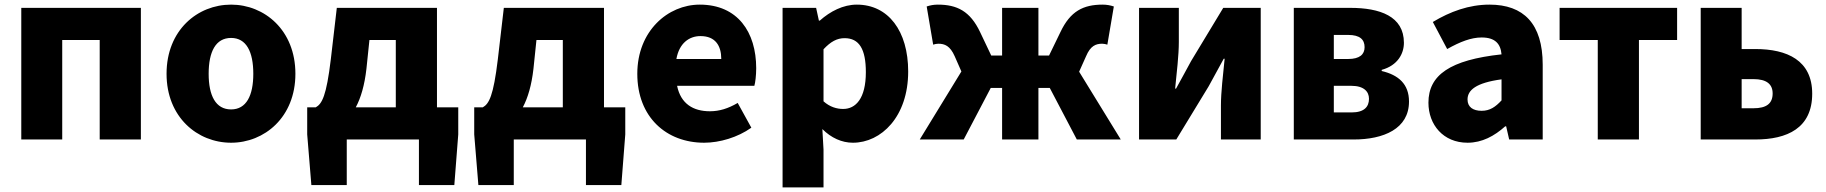

<svg xmlns="http://www.w3.org/2000/svg" viewBox="-20 -603 7894 830"><path d="M72 0H249V-430H411V0H589V-569H72Z M979 14C1123 14 1257 -96 1257 -284C1257 -473 1123 -583 979 -583C834 -583 700 -473 700 -284C700 -96 834 14 979 14ZM979 -130C912 -130 882 -190 882 -284C882 -379 912 -439 979 -439C1045 -439 1075 -379 1075 -284C1075 -190 1045 -130 979 -130Z M1577 -430H1691V-139H1518C1540 -180 1556 -235 1564 -305ZM1869 -139V-569H1436L1410 -346C1391 -188 1372 -154 1345 -139H1308V-22L1326 197H1479V0H1791V197H1944L1961 -22V-139Z M2299 -430H2413V-139H2240C2262 -180 2278 -235 2286 -305ZM2591 -139V-569H2158L2132 -346C2113 -188 2094 -154 2067 -139H2030V-22L2048 197H2201V0H2513V197H2666L2683 -22V-139Z M3024 14C3091 14 3169 -9 3228 -51L3169 -158C3128 -134 3090 -122 3049 -122C2977 -122 2923 -154 2907 -232H3241C3245 -245 3249 -277 3249 -308C3249 -464 3169 -583 3005 -583C2867 -583 2735 -469 2735 -284C2735 -96 2861 14 3024 14ZM2904 -348C2916 -416 2959 -447 3008 -447C3073 -447 3098 -405 3098 -348Z M3363 207H3540V44L3535 -45C3573 -7 3619 14 3667 14C3789 14 3906 -98 3906 -294C3906 -469 3820 -583 3684 -583C3625 -583 3569 -554 3524 -514H3520L3508 -569H3363ZM3625 -132C3598 -132 3568 -140 3540 -165V-390C3571 -423 3598 -438 3631 -438C3694 -438 3723 -391 3723 -291C3723 -177 3679 -132 3625 -132Z M4645 -293 4675 -360C4694 -405 4717 -414 4745 -414C4753 -414 4760 -412 4767 -410L4795 -575C4780 -580 4764 -583 4747 -583C4663 -583 4607 -555 4564 -464L4515 -363H4469V-569H4312V-363H4265L4217 -464C4174 -555 4117 -583 4034 -583C4016 -583 4001 -580 3986 -575L4014 -410C4021 -412 4028 -414 4036 -414C4064 -414 4087 -405 4107 -360L4136 -294L3956 0H4146L4263 -223H4312V0H4469V-223H4518L4635 0H4825Z M4904 0H5065L5205 -230C5223 -262 5251 -315 5270 -349H5274C5267 -279 5258 -204 5258 -148V0H5430V-569H5268L5129 -339C5112 -306 5082 -254 5064 -220H5060C5067 -289 5076 -365 5076 -421V-569H4904Z M5573 0H5832C5961 0 6071 -46 6071 -164C6071 -240 6025 -279 5953 -296V-301C6022 -320 6049 -371 6049 -418C6049 -533 5945 -569 5817 -569H5573ZM5746 -348V-452H5808C5859 -452 5879 -432 5879 -399C5879 -368 5858 -348 5808 -348ZM5746 -117V-232H5822C5876 -232 5898 -207 5898 -176C5898 -142 5878 -117 5823 -117Z M6324 14C6387 14 6440 -15 6487 -57H6491L6504 0H6649V-323C6649 -501 6566 -583 6419 -583C6330 -583 6249 -553 6174 -508L6236 -391C6293 -423 6340 -441 6385 -441C6443 -441 6467 -414 6471 -368C6249 -344 6155 -279 6155 -159C6155 -64 6219 14 6324 14ZM6385 -124C6348 -124 6324 -140 6324 -173C6324 -213 6360 -245 6471 -260V-169C6445 -141 6421 -124 6385 -124Z M6887 0H7065V-430H7230V-569H6722V-430H6887Z M7332 0H7568C7706 0 7814 -49 7814 -198C7814 -342 7706 -391 7568 -391H7509V-569H7332ZM7509 -135V-261H7560C7617 -261 7643 -239 7643 -199C7643 -156 7617 -135 7560 -135Z"/></svg>

Font: Noto Sans CJK JP Black
Style: Regular
Weight: 900
Designer: Ryoko NISHIZUKA (kana & ideographs); Paul D. Hunt (Latin, Greek & Cyrillic); Wenlong ZHANG (bopomofo); Sandoll Communica
Foundry: Adobe Systems Incorporated
Version: Version 1.004;PS 1.004;hotconv 1.0.82;makeotf.lib2.5.63406